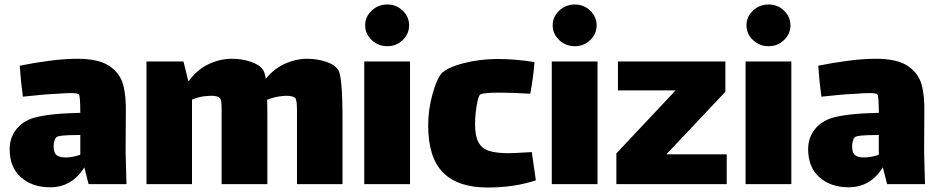

<svg xmlns="http://www.w3.org/2000/svg" viewBox="-20 -786 4184 856"><path d="M375 35 356 -40Q301 49 203 49Q124 49 73.5 4.5Q23 -40 23 -121Q23 -171 52 -208.5Q81 -246 132 -261Q199 -280 338 -283Q338 -361 331 -366Q325 -371 293 -371Q273 -371 237 -368Q180 -366 82 -355Q73 -420 68 -493Q131 -506 200 -515Q269 -524 324 -524Q419 -524 466.5 -492.5Q514 -461 528.5 -410Q543 -359 541 -280L540 -105L544 35ZM338 -96V-184H328Q240 -184 231 -174Q225 -168 222 -156.5Q219 -145 219 -134Q219 -105 232 -94.5Q245 -84 273 -84Q303 -84 338 -96Z M1507 -253V35H1304V-233V-297Q1304 -341 1296 -349Q1286 -359 1255 -359L1241 -358Q1204 -355 1171 -341Q1172 -316 1172 -253V35H968V-233V-304Q968 -341 960 -349Q951 -359 920 -359L905 -358Q872 -357 836 -342V35H633V-512H798L820 -423Q859 -476 910 -500Q961 -524 1014 -524Q1058 -524 1097.5 -511Q1137 -498 1153 -474Q1160 -464 1165 -435Q1203 -481 1251.5 -502.5Q1300 -524 1349 -524Q1393 -524 1433 -511Q1473 -498 1488 -474Q1507 -446 1507 -253Z M1608 -673Q1608 -711 1637 -738.5Q1666 -766 1707 -766Q1747 -766 1775.5 -738.5Q1804 -711 1804 -673Q1804 -635 1775.5 -607.5Q1747 -580 1707 -580Q1666 -580 1637 -607.5Q1608 -635 1608 -673ZM1604 -512H1808V35H1604Z M2369 18Q2273 50 2154 50Q2021 50 1955 -17Q1889 -84 1889 -227Q1889 -297 1908 -365.5Q1927 -434 1948 -458Q1973 -485 2046 -504Q2119 -523 2198 -523Q2280 -523 2363 -509Q2361 -479 2355.5 -439Q2350 -399 2344 -368Q2271 -373 2205 -373Q2141 -373 2123 -366Q2113 -362 2105.5 -317Q2098 -272 2098 -233Q2098 -180 2113 -152Q2128 -124 2160 -113.5Q2192 -103 2247 -103Q2271 -103 2351 -108Z M2444 -673Q2444 -711 2473 -738.5Q2502 -766 2543 -766Q2583 -766 2611.5 -738.5Q2640 -711 2640 -673Q2640 -635 2611.5 -607.5Q2583 -580 2543 -580Q2502 -580 2473 -607.5Q2444 -635 2444 -673ZM2440 -512H2644V35H2440Z M3220 -98V35H2728V-102L2992 -383H2735V-512H3214V-377L2951 -98Z M3308 -673Q3308 -711 3337 -738.5Q3366 -766 3407 -766Q3447 -766 3475.5 -738.5Q3504 -711 3504 -673Q3504 -635 3475.5 -607.5Q3447 -580 3407 -580Q3366 -580 3337 -607.5Q3308 -635 3308 -673ZM3304 -512H3508V35H3304Z M3935 35 3916 -40Q3861 49 3763 49Q3684 49 3633.5 4.5Q3583 -40 3583 -121Q3583 -171 3612 -208.5Q3641 -246 3692 -261Q3759 -280 3898 -283Q3898 -361 3891 -366Q3885 -371 3853 -371Q3833 -371 3797 -368Q3740 -366 3642 -355Q3633 -420 3628 -493Q3691 -506 3760 -515Q3829 -524 3884 -524Q3979 -524 4026.5 -492.5Q4074 -461 4088.5 -410Q4103 -359 4101 -280L4100 -105L4104 35ZM3898 -96V-184H3888Q3800 -184 3791 -174Q3785 -168 3782 -156.5Q3779 -145 3779 -134Q3779 -105 3792 -94.5Q3805 -84 3833 -84Q3863 -84 3898 -96Z"/></svg>

Font: Lalezar
Style: Regular
Weight: 400
Designer: Borna Izadpanah
Foundry: Borna Izadpanah
Version: Version 1.003;November 28, 2018;FontCreator 11.5.0.2421 64-b